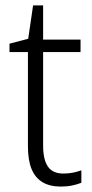

<svg xmlns="http://www.w3.org/2000/svg" viewBox="-20 -678 341 708"><path d="M214 -38Q233 -38 250 -41.5Q267 -45 280 -50V-4Q265 2 246 6Q227 10 204 10Q164 10 137 -6Q110 -22 96.5 -54.5Q83 -87 83 -139V-486H15V-517L84 -535L102 -658H139V-532H277V-486H139V-141Q139 -90 156.5 -64Q174 -38 214 -38Z"/></svg>

Font: Noto Sans Hebrew SemiCondensed Light
Style: Regular
Weight: 300
Width: 4
Designer: Monotype Design Team
Foundry: Monotype Imaging Inc.
Version: Version 2.003